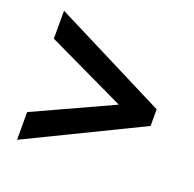

<svg xmlns="http://www.w3.org/2000/svg" viewBox="-93 -694 679 671"><g transform="rotate(20 246.5 -359.0)"><path d="M36 -222 328 -356 36 -495V-599L458 -386V-324L36 -119Z"/></g></svg>

Font: Noto Sans Georgian Condensed SemiBold
Style: Regular
Weight: 600
Width: 3
Designer: Monotype Design Team, Akaki Razmadze
Foundry: Google LLC
Version: Version 2.005; ttfautohint (v1.8.4.7-5d5b)